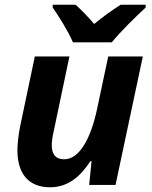

<svg xmlns="http://www.w3.org/2000/svg" viewBox="-20 -786 644 816"><path d="M290 -606H455C490 -650 559 -717 599 -754V-766H493C454 -741 419 -716 380 -684C357 -712 324 -746 301 -766H204V-754C231 -715 270 -653 290 -606ZM193 10C269 10 322 -36 364 -101H369L359 0H471L587 -546H440L392 -320C367 -204 320 -109 253 -109C218 -109 200 -128 200 -169C200 -185 203 -205 208 -227L275 -546H128L66 -251C58 -212 54 -171 54 -147C54 -51 99 10 193 10Z"/></svg>

Font: Noto Sans
Style: Bold Italic
Weight: 700
Italic angle: -12°
Designer: Monotype Design Team
Foundry: Monotype Imaging Inc.
Version: Version 2.013